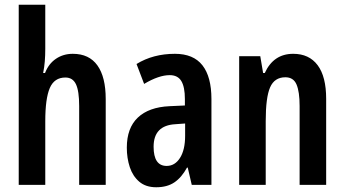

<svg xmlns="http://www.w3.org/2000/svg" viewBox="-20 -780 1454 810"><path d="M171 -574Q171 -547 169 -521.5Q167 -496 162 -472H170Q185 -511 216 -532Q247 -553 287 -553Q356 -553 391 -504Q426 -455 426 -362V0H314V-333Q314 -396 300.5 -424.5Q287 -453 256 -453Q209 -453 190 -408.5Q171 -364 171 -269V0H59V-760H171Z M718 -553Q796 -553 834 -504.5Q872 -456 872 -362V0H789L772 -73H769Q746 -31 715.5 -10.5Q685 10 639 10Q595 10 567.5 -13.5Q540 -37 527.5 -75Q515 -113 515 -157Q515 -240 561.5 -284Q608 -328 695 -332L760 -335V-362Q760 -413 745 -438Q730 -463 696 -463Q650 -463 588 -426L556 -510Q626 -553 718 -553ZM720 -256Q628 -251 628 -161Q628 -80 683 -80Q718 -80 739.5 -114Q761 -148 761 -207V-259Z M1217 -553Q1284 -553 1320 -505Q1356 -457 1356 -363V0H1244V-333Q1244 -393 1231 -423.5Q1218 -454 1184 -454Q1138 -454 1119.5 -411.5Q1101 -369 1101 -269V0H989V-543H1078L1090 -472H1097Q1134 -553 1217 -553Z"/></svg>

Font: Noto Sans ExtraCondensed SemiBold
Style: Regular
Weight: 600
Width: 2
Designer: Monotype Design Team
Foundry: Monotype Imaging Inc.
Version: Version 2.013; ttfautohint (v1.8.4.7-5d5b)